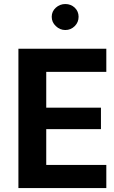

<svg xmlns="http://www.w3.org/2000/svg" viewBox="-20 -957 582 977"><path d="M215.3 -117.7V-299.8H493.7V-409.2H215.3V-591.3H521V-709H73.7V0H521V-117.7ZM243.2 -871.6C243.2 -853 250 -837.4 264.2 -824.2C277.8 -811 293.9 -804.2 312.5 -804.2C331.1 -804.2 347.2 -811 360.4 -824.2C373.5 -837.4 379.9 -853 379.9 -871.6C379.9 -889.6 373.5 -905.3 360.4 -918C347.2 -930.2 331.1 -936.5 312.5 -936.5C293.9 -936.5 277.8 -930.2 264.2 -918C250 -905.3 243.2 -889.6 243.2 -871.6Z"/></svg>

Font: Estedad Bold
Style: Regular
Weight: 700
Designer: Amin Abedi
Version: Version 7.3